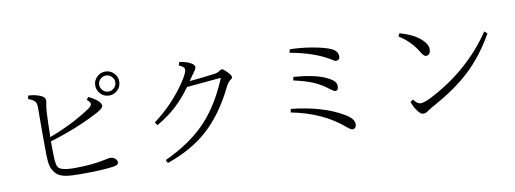

<svg xmlns="http://www.w3.org/2000/svg" viewBox="-63 -1166 4126 1538"><g transform="rotate(-10 2000.0 -397.5)"><path d="M832 -801.8Q875 -801.8 903.8 -769.5Q929.2 -741.7 929.2 -705.1Q929.2 -661.6 897 -632.3Q869.1 -606.9 832 -606.9Q788.6 -606.9 759.3 -639.2Q733.9 -667.5 733.9 -705.1Q733.9 -747.6 766.1 -776.4Q794.4 -801.8 832 -801.8ZM832 -769.5Q803.2 -769.5 783.2 -748Q766.1 -729 766.1 -705.1Q766.1 -675.8 788.1 -656.2Q807.1 -639.2 832 -639.2Q860.4 -639.2 879.9 -661.1Q897 -680.2 897 -705.1Q897 -732.9 875 -752.4Q856.4 -769.5 832 -769.5ZM308.1 -360.8Q487.8 -428.2 632.3 -522Q674.3 -547.9 674.3 -565.9Q674.3 -582 647 -604L663.1 -625Q761.2 -576.7 761.2 -537.1Q761.2 -515.1 702.1 -484.9Q520 -389.6 307.1 -326.7Q307.1 -210.4 310.1 -171.9Q313.5 -133.3 323.2 -117.2Q342.3 -83 455.1 -83Q599.6 -83 705.1 -106L719.2 -108.9Q737.8 -113.8 751 -113.8Q775.4 -113.8 792 -98.1Q806.2 -85 806.2 -66.9Q806.2 -45.9 762.2 -40Q672.9 -26.9 497.1 -26.9Q413.6 -26.9 373 -34.7Q327.6 -43.5 304.2 -64.9Q272.9 -93.3 261.7 -135.3Q252.9 -168 252 -226.1Q251 -311 251 -452.6L252 -615.7Q252 -647.9 237.3 -663.6Q223.1 -678.2 185.1 -692.9L191.9 -719.7Q259.3 -716.3 303.2 -691.9Q326.2 -680.2 326.2 -654.8Q326.2 -644.5 321.3 -622.1Q316.9 -599.6 314 -559.1Q310.1 -475.1 308.1 -360.8Z M1484.9 -608.9Q1572.8 -616.2 1689 -631.3Q1717.3 -635.3 1732.9 -647Q1745.1 -657.2 1755.9 -657.2Q1765.6 -657.2 1793.5 -629.4Q1824.7 -598.1 1824.7 -583Q1824.7 -571.8 1809.6 -562Q1790 -550.3 1770.5 -511.2Q1666 -298.8 1527.3 -176.8Q1395.5 -60.5 1199.7 6.8L1187 -19Q1403.8 -119.6 1531.2 -257.3Q1651.9 -387.7 1735.8 -591.8L1456.1 -565.9Q1394 -480.5 1330.6 -422.4Q1261.2 -358.4 1169.9 -306.2L1152.8 -331.1Q1314.9 -452.1 1421.9 -613.8Q1465.8 -680.7 1465.8 -707Q1465.8 -729.5 1420.9 -747.1L1429.7 -773.9Q1486.3 -766.1 1520.5 -747.1Q1549.8 -730.5 1549.8 -712.9Q1549.8 -702.6 1541 -688Q1510.7 -646 1484.9 -608.9Z M2319.8 -720.7Q2410.2 -719.2 2501.5 -703.1Q2584 -689 2638.7 -668Q2699.7 -643.6 2699.7 -598.1Q2699.7 -564.9 2666.5 -564.9Q2660.2 -564.9 2640.6 -578.1Q2514.2 -657.7 2312 -693.8ZM2309.6 -498Q2480 -484.9 2568.8 -443.4Q2613.3 -421.9 2629.4 -404.8Q2646 -386.7 2646 -362.3Q2646 -328.1 2622.1 -328.1Q2609.9 -328.1 2585.9 -347.2Q2523.9 -396 2460.9 -422.9Q2400.4 -448.2 2302.7 -470.2ZM2244.6 -249Q2500 -222.2 2663.1 -126Q2734.9 -84.5 2734.9 -40Q2734.9 -2 2701.7 -2Q2690.4 -2 2660.6 -26.9Q2494.6 -171.4 2237.8 -221.2Z M3207 -694.8Q3324.7 -660.2 3378.9 -607.9Q3422.9 -566.9 3422.9 -529.8Q3422.9 -479 3384.8 -479Q3368.2 -479 3344.7 -518.1Q3288.6 -612.8 3193.8 -670.9ZM3221.7 -152.8Q3248.5 -112.8 3276.9 -112.8Q3310.1 -112.8 3373 -146Q3690.9 -312 3877.9 -590.8L3900.9 -570.8Q3804.7 -402.3 3684.6 -289.6Q3570.3 -181.6 3396 -85Q3337.9 -53.2 3325.7 -43Q3307.6 -26.9 3279.8 -26.9Q3264.6 -26.9 3238.3 -60.5Q3212.9 -93.8 3198.7 -137.2Z"/></g></svg>

Font: I.Ming
Style: Regular
Weight: 400
Designer: Ichiten Fonts Project
Version: Version 6.11; Dec 27, 2019